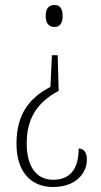

<svg xmlns="http://www.w3.org/2000/svg" viewBox="-20 -560 405 769"><path d="M199 -540C179 -540 163 -530 163 -496C163 -463 179 -452 199 -452C216 -452 231 -463 231 -496C231 -530 216 -540 199 -540ZM211 -339H188L182 -212C92 -165 46 -97 46 16C46 129 105 189 192 189C287 189 328 131 328 79C328 47 313 35 295 35C295 106 269 160 193 160C123 160 87 103 87 15C87 -80 124 -148 215 -196Z"/></svg>

Font: Noto Serif Tamil ExtraCondensed ExtraLight
Style: Regular
Weight: 200
Width: 2
Designer: Indian Type Foundry, Tom Grace, and the Monotype Design Team
Foundry: Monotype Imaging Inc.
Version: Version 2.004